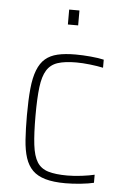

<svg xmlns="http://www.w3.org/2000/svg" viewBox="-52 -736 509 782"><g transform="rotate(5 203.0 -345.0)"><path d="M245 8Q196 8 163 -1.5Q130 -11 110.5 -30.5Q91 -50 81 -80.5Q71 -111 68 -154.5Q65 -198 65 -254Q65 -318 69.5 -363.5Q74 -409 86 -439.5Q98 -470 118 -487Q138 -504 168 -511Q198 -518 241 -518Q270 -518 303 -515Q336 -512 357 -507V-474Q334 -479 303 -482.5Q272 -486 247 -486Q200 -486 171 -476.5Q142 -467 126.5 -442Q111 -417 105.5 -372Q100 -327 100 -256Q100 -183 105.5 -137Q111 -91 126.5 -66.5Q142 -42 172 -33Q202 -24 250 -24Q278 -24 309.5 -28Q341 -32 361 -37V-4Q341 1 308 4.5Q275 8 245 8ZM199 -637V-698H241V-637Z"/></g></svg>

Font: Saira SemiCondensed Thin
Style: Regular
Weight: 250
Width: 4
Designer: Hector Gatti with collaboration of the Omnibus-Type team
Foundry: Omnibus-Type
Version: Version 1.101